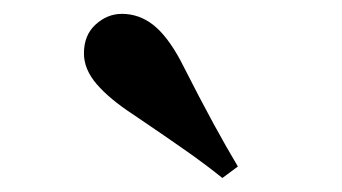

<svg xmlns="http://www.w3.org/2000/svg" viewBox="-20 -894 493 277"><path d="M323.2 -653.8 300.8 -637.2Q277.8 -655.8 249.8 -675.5Q221.7 -695.3 171.9 -729Q138.2 -751 119.6 -772.5Q101.1 -793.9 101.1 -816.9Q101.1 -843.3 117.9 -858.6Q134.8 -874 155.8 -874Q180.7 -874 200.9 -858.2Q221.2 -842.3 240.2 -807.1Q270 -748.5 288.3 -715.1Q306.6 -681.6 323.2 -653.8Z"/></svg>

Font: Source Han Serif JP Heavy
Style: Regular
Weight: 900
Designer: Ryoko NISHIZUKA  (kana & ideographs); Frank Grießhammer (Latin, Greek & Cyrillic); Wenlong ZHANG  (bopomofo); Sandoll Co
Foundry: Adobe Systems Incorporated
Version: Version 1.001;PS 1.001;hotconv 16.6.54;makeotf.lib2.5.65590